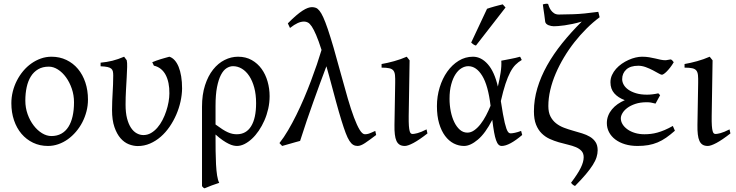

<svg xmlns="http://www.w3.org/2000/svg" viewBox="-20 -776 3989 1040"><path d="M380.9 -222.2Q380.9 -260.7 368.9 -295.7Q356.9 -330.6 337.6 -357.2Q318.4 -383.8 293.9 -399.4Q269.5 -415 244.6 -415Q210.9 -415 186.8 -400.9Q162.6 -386.7 147.2 -362.1Q131.8 -337.4 124.5 -303.7Q117.2 -270 117.2 -231Q117.2 -192.4 129.6 -157.5Q142.1 -122.6 162.4 -96.2Q182.6 -69.8 207.8 -54.4Q232.9 -39.1 258.3 -39.1Q289.1 -39.1 312.3 -52Q335.4 -64.9 350.6 -88.9Q365.7 -112.8 373.3 -146.5Q380.9 -180.2 380.9 -222.2ZM456.5 -236.8Q456.5 -204.1 448.5 -172.9Q440.4 -141.6 426 -113.8Q411.6 -85.9 391.4 -62.3Q371.1 -38.6 347.2 -21.5Q323.2 -4.4 295.9 5.1Q268.6 14.6 239.7 14.6Q195.8 14.6 159.2 -2.9Q122.6 -20.5 96.4 -51.3Q70.3 -82 55.9 -124.5Q41.5 -167 41.5 -216.8Q41.5 -249 49.3 -280.3Q57.1 -311.5 71.5 -339.6Q85.9 -367.7 105.7 -391.4Q125.5 -415 149.7 -432.1Q173.8 -449.2 201.4 -459Q229 -468.8 258.8 -468.8Q303.2 -468.8 339.8 -451.2Q376.5 -433.6 402.3 -402.6Q428.2 -371.6 442.4 -329.1Q456.5 -286.6 456.5 -236.8Z M966.3 -296.4Q965.8 -262.2 957.8 -225.8Q949.7 -189.5 934.8 -155Q919.9 -120.6 898.7 -89.6Q877.4 -58.6 850.8 -35.4Q824.2 -12.2 792.7 1.5Q761.2 15.1 726.1 15.1Q702.6 15.1 677.7 5.4Q652.8 -4.4 632.8 -27.3Q612.8 -50.3 599.9 -87.6Q586.9 -125 586.9 -180.2Q586.9 -206.1 587.9 -228.3Q588.9 -250.5 590.1 -272.5Q591.3 -294.4 592.3 -317.4Q593.3 -340.3 593.3 -367.2Q593.3 -380.4 591.3 -389.4Q589.4 -398.4 582.3 -404.3Q575.2 -410.2 561.8 -413.1Q548.3 -416 524.9 -417V-436.5Q558.6 -439.5 588.9 -447Q619.1 -454.6 652.3 -468.8L666.5 -449.7Q669.4 -437 668.7 -413.1Q668 -389.2 666.3 -357.2Q664.6 -325.2 662.4 -287.1Q660.2 -249 660.2 -209Q660.2 -165.5 668.2 -134.5Q676.3 -103.5 689.7 -83.5Q703.1 -63.5 720.5 -54Q737.8 -44.4 756.8 -44.4Q778.8 -44.4 797.9 -55.4Q816.9 -66.4 832.5 -84.5Q848.1 -102.5 860.1 -125.7Q872.1 -148.9 880.4 -174.1Q888.7 -199.2 893.1 -224.1Q897.5 -249 897.5 -270Q897.9 -299.8 892.8 -325.2Q887.7 -350.6 877.4 -370.1Q867.2 -389.6 851.1 -402.6Q835 -415.5 813.5 -420.4L804.7 -439Q814 -442.9 825.9 -447.3Q837.9 -451.7 850.8 -455.6Q863.8 -459.5 876 -462.9Q888.2 -466.3 897.5 -468.8Q913.1 -463.9 925.8 -450Q938.5 -436 947.5 -414.1Q956.5 -392.1 961.4 -362.5Q966.3 -333 966.3 -296.4Z M1147.5 -101.6Q1168.9 -85.9 1184.8 -75.7Q1200.7 -65.4 1213.9 -59.6Q1227.1 -53.7 1238.5 -51.3Q1250 -48.8 1262.7 -48.8Q1313.5 -48.8 1340.3 -92.3Q1367.2 -135.7 1367.2 -217.3Q1367.2 -264.2 1357.2 -301.3Q1347.2 -338.4 1330.1 -364.3Q1313 -390.1 1290.3 -403.8Q1267.6 -417.5 1242.2 -417.5Q1224.1 -417.5 1207 -406.5Q1189.9 -395.5 1176.8 -370.4Q1163.6 -345.2 1155.5 -304.2Q1147.5 -263.2 1147.5 -203.1ZM1440.4 -255.4Q1440.4 -220.2 1432.9 -186.8Q1425.3 -153.3 1412.1 -123.3Q1398.9 -93.3 1381.6 -67.9Q1364.3 -42.5 1344.5 -24.2Q1324.7 -5.9 1304 4.4Q1283.2 14.6 1263.7 14.6Q1254.9 14.6 1243.9 12.2Q1232.9 9.8 1218.8 2.9Q1204.6 -3.9 1187 -15.9Q1169.4 -27.8 1147.5 -47.4V-34.7Q1147.5 2.4 1147.9 41Q1148.4 79.6 1150.1 113.8Q1151.9 147.9 1156 174.6Q1160.2 201.2 1167.5 214.4Q1145 221.7 1126.7 228.5Q1108.4 235.4 1087.9 244.1Q1082.5 241.7 1080.3 239.3Q1078.1 236.8 1074.2 232.4V-197.8Q1074.2 -263.7 1090.6 -314.2Q1106.9 -364.7 1134.3 -399.2Q1161.6 -433.6 1196.8 -451.2Q1231.9 -468.8 1269.5 -468.8Q1311.5 -468.8 1343.5 -450.7Q1375.5 -432.6 1397 -402.8Q1418.5 -373 1429.4 -334.5Q1440.4 -295.9 1440.4 -255.4Z M2017.6 -44.9Q1981 -17.1 1957.3 -1.2Q1933.6 14.6 1917 14.6Q1903.8 14.6 1893.3 8.5Q1882.8 2.4 1872.8 -12.9Q1862.8 -28.3 1852.5 -55.4Q1842.3 -82.5 1829.3 -124.3Q1816.4 -166 1800.3 -224.9Q1784.2 -283.7 1763.2 -362.8L1748 -417Q1729.5 -368.2 1711.9 -320.3Q1694.3 -272.5 1676.8 -223.1Q1659.2 -173.8 1641.4 -121.8Q1623.5 -69.8 1605.5 -12.7Q1595.7 -10.3 1582.8 -6.6Q1569.8 -2.9 1556.2 1Q1542.5 4.9 1529.8 8.5Q1517.1 12.2 1508.3 14.6L1493.7 -1Q1517.6 -31.2 1540.5 -70.3Q1563.5 -109.4 1585.2 -153.3Q1606.9 -197.3 1627 -244.4Q1647 -291.5 1664.3 -337.4Q1681.6 -383.3 1696.3 -426.3Q1710.9 -469.2 1721.7 -505.4Q1705.6 -555.7 1692.6 -585.9Q1679.7 -616.2 1668.7 -632.6Q1657.7 -648.9 1647.7 -654.1Q1637.7 -659.2 1627.4 -659.2Q1610.4 -659.2 1592.5 -651.1Q1574.7 -643.1 1550.8 -624.5L1539.1 -649.4Q1563.5 -674.3 1583.3 -691.2Q1603 -708 1618.9 -718.3Q1634.8 -728.5 1647.2 -732.9Q1659.7 -737.3 1669.9 -737.3Q1681.2 -737.3 1690.9 -733.6Q1700.7 -730 1710.7 -717.5Q1720.7 -705.1 1731.4 -681.4Q1742.2 -657.7 1755.9 -617.4Q1769.5 -577.1 1786.9 -517.8Q1804.2 -458.5 1826.7 -375Q1846.2 -302.7 1863.8 -242.7Q1881.3 -182.6 1897.5 -139.6Q1913.6 -96.7 1928.2 -72.8Q1942.9 -48.8 1956.5 -48.8Q1962.4 -48.8 1967.3 -49.6Q1972.2 -50.3 1978.3 -52.2Q1984.4 -54.2 1992.4 -57.9Q2000.5 -61.5 2012.7 -66.9Z M2295.4 -53.2Q2250.5 -18.1 2219.7 -1.7Q2189 14.6 2172.9 14.6Q2155.8 14.6 2144.8 7.8Q2133.8 1 2127.4 -12.9Q2121.1 -26.9 2118.7 -48.3Q2116.2 -69.8 2116.7 -99.1L2120.6 -326.7Q2121.1 -352.1 2119.6 -368.2Q2118.2 -384.3 2111.1 -393.6Q2104 -402.8 2088.9 -406.2Q2073.7 -409.7 2046.9 -409.7V-429.2Q2078.6 -434.6 2114.7 -444.6Q2150.9 -454.6 2183.1 -468.8L2198.7 -449.2L2193.8 -147.9Q2193.4 -114.3 2194.8 -94.7Q2196.3 -75.2 2199.2 -65.2Q2202.1 -55.2 2206.3 -52.7Q2210.4 -50.3 2215.8 -50.3Q2223.1 -50.3 2241.5 -54.9Q2259.8 -59.6 2290.5 -75.2Z M2511.7 -57.6Q2530.8 -57.6 2548.8 -70.3Q2566.9 -83 2583 -103.8Q2599.1 -124.5 2612.8 -150.6Q2626.5 -176.8 2637.2 -203.1Q2624 -313.5 2592 -365.5Q2560.1 -417.5 2516.6 -417.5Q2498 -417.5 2480 -406.7Q2461.9 -396 2447.5 -374Q2433.1 -352.1 2424.1 -318.8Q2415 -285.6 2415 -240.7Q2415 -206.1 2421.6 -173.1Q2428.2 -140.1 2440.7 -114.5Q2453.1 -88.9 2470.9 -73.2Q2488.8 -57.6 2511.7 -57.6ZM2806.2 -451.2Q2787.6 -440.4 2772.5 -425.3Q2757.3 -410.2 2743.9 -384.8Q2730.5 -359.4 2718 -321.8Q2705.6 -284.2 2692.9 -228.5Q2699.2 -187.5 2704.3 -158.7Q2709.5 -129.9 2714.1 -110.6Q2718.8 -91.3 2722.9 -79.8Q2727.1 -68.4 2731 -62.7Q2734.9 -57.1 2738.8 -55.4Q2742.7 -53.7 2746.6 -53.7Q2754.4 -53.7 2769.8 -56.9Q2785.2 -60.1 2802.7 -66.9Q2803.7 -62.5 2805.2 -57.6Q2806.6 -52.7 2808.6 -44.9Q2774.9 -16.1 2746.6 -0.7Q2718.3 14.6 2697.8 14.6Q2687.5 14.6 2680.2 7.3Q2672.9 0 2667 -16.6Q2661.1 -33.2 2656.2 -60.3Q2651.4 -87.4 2646.5 -127Q2609.4 -54.2 2568.6 -19.8Q2527.8 14.6 2493.7 14.6Q2464.4 14.6 2437.7 1Q2411.1 -12.7 2390.9 -39.8Q2370.6 -66.9 2358.6 -107.4Q2346.7 -147.9 2346.7 -201.2Q2346.7 -253.9 2361.6 -302.5Q2376.5 -351.1 2402.6 -387.9Q2428.7 -424.8 2464.4 -446.8Q2500 -468.8 2542 -468.8Q2586.4 -468.8 2622.3 -428.2Q2658.2 -387.7 2676.8 -307.1Q2686 -346.2 2691.7 -382.6Q2697.3 -418.9 2695.3 -447.3Q2706.1 -449.2 2718.8 -451.7Q2731.4 -454.1 2745.1 -456.8Q2758.8 -459.5 2772 -462.4Q2785.2 -465.3 2796.9 -468.8Q2800.8 -463.4 2802.2 -459Q2803.7 -454.6 2806.2 -451.2ZM2558.1 -529.3Q2554.2 -530.3 2551.3 -531.5Q2548.3 -532.7 2545.4 -534.7Q2542.5 -536.6 2539.6 -539.1Q2536.6 -541.5 2532.2 -545.4L2618.2 -728.5Q2626 -731.4 2636.7 -734.6Q2647.5 -737.8 2659.2 -741.2Q2670.9 -744.6 2682.4 -747.3Q2693.8 -750 2703.1 -752.4L2718.3 -735.4Z M3228 -682.6Q3191.9 -655.8 3157.5 -621.6Q3123 -587.4 3092 -548.1Q3061 -508.8 3035.2 -465.6Q3009.3 -422.4 2990.2 -377.9Q2971.2 -333.5 2960.7 -288.8Q2950.2 -244.1 2950.2 -201.7Q2950.2 -167.5 2961.7 -145.3Q2973.1 -123 2991.9 -108.2Q3010.7 -93.3 3034.7 -84.2Q3058.6 -75.2 3083.7 -68.1Q3108.9 -61 3132.8 -53.7Q3156.7 -46.4 3175.5 -35.2Q3194.3 -23.9 3205.8 -6.6Q3217.3 10.7 3217.3 38.1Q3217.3 56.2 3211.4 75.2Q3205.6 94.2 3191.2 117.2Q3176.8 140.1 3153.3 168Q3129.9 195.8 3094.7 231.4Q3081.5 226.1 3073.2 213.9Q3109.9 165.5 3125.7 133.1Q3141.6 100.6 3141.6 75.7Q3141.6 54.7 3130.1 42Q3118.7 29.3 3099.6 21.2Q3080.6 13.2 3056.4 7.6Q3032.2 2 3006.8 -5.4Q2981.4 -12.7 2957.3 -23.7Q2933.1 -34.7 2914.1 -53.5Q2895 -72.3 2883.5 -101.1Q2872.1 -129.9 2872.1 -172.9Q2872.1 -235.8 2890.6 -298.1Q2909.2 -360.4 2943.1 -421.1Q2977.1 -481.9 3024.9 -541.5Q3072.8 -601.1 3131.3 -659.2Q3105.5 -651.4 3081.8 -646.5Q3058.1 -641.6 3038.1 -638.7Q3018.1 -635.7 3002.9 -634.8Q2987.8 -633.8 2979.5 -633.8Q2973.1 -633.8 2965.6 -635.3Q2958 -636.7 2950.9 -639.6Q2943.8 -642.6 2939 -647.2Q2934.1 -651.9 2933.1 -658.7Q2930.7 -678.7 2928.2 -696.8Q2925.8 -712.4 2923.6 -728Q2921.4 -743.7 2920.4 -752Q2925.3 -753.4 2930.2 -754.6Q2935.1 -755.9 2940.4 -755.9Q2943.8 -755.9 2948.7 -754.9Q2950.2 -750 2953.9 -740.2Q2957.5 -730.5 2964.1 -720.9Q2970.7 -711.4 2981.2 -704.3Q2991.7 -697.3 3007.3 -697.3Q3032.7 -697.3 3086.4 -699Q3140.1 -700.7 3220.7 -711.9Q3221.7 -706.1 3224.4 -697.8Q3227.1 -689.5 3228 -682.6Z M3629.4 -439Q3620.1 -422.9 3610.1 -410.2Q3600.1 -397.5 3591.3 -388.7Q3582.5 -379.9 3575.7 -375.5Q3568.8 -371.1 3565.4 -371.1Q3560.1 -371.1 3546.9 -378.7Q3533.7 -386.2 3516.1 -395.5Q3498.5 -404.8 3477.8 -412.4Q3457 -419.9 3437.5 -419.9Q3394.5 -419.9 3372.3 -399.4Q3350.1 -378.9 3350.1 -347.2Q3350.1 -332 3358.4 -317.1Q3366.7 -302.2 3383.5 -290.3Q3400.4 -278.3 3425.5 -270.8Q3450.7 -263.2 3484.9 -263.2Q3498 -263.2 3514.6 -265.1Q3531.2 -267.1 3545.9 -270.5L3555.7 -260.3L3530.8 -214.8Q3516.6 -218.8 3505.9 -220.5Q3495.1 -222.2 3483.4 -222.2Q3448.2 -222.2 3421.9 -213.4Q3395.5 -204.6 3377.9 -191.4Q3360.4 -178.2 3351.6 -163.1Q3342.8 -147.9 3342.8 -135.3Q3342.8 -118.2 3352.3 -102.8Q3361.8 -87.4 3378.9 -75.2Q3396 -63 3419.4 -55.9Q3442.9 -48.8 3470.7 -48.8Q3487.8 -48.8 3505.1 -50.8Q3522.5 -52.7 3541 -57.9Q3559.6 -63 3580.3 -71.8Q3601.1 -80.6 3624.5 -93.8L3635.7 -67.9Q3610.8 -45.9 3588.4 -30.3Q3565.9 -14.6 3542 -4.6Q3518.1 5.4 3491.7 10Q3465.3 14.6 3433.1 14.6Q3396 14.6 3365.5 5.4Q3335 -3.9 3313 -20.5Q3291 -37.1 3279.1 -59.8Q3267.1 -82.5 3267.1 -109.4Q3267.1 -130.4 3274.4 -149.2Q3281.7 -168 3294.9 -183.8Q3308.1 -199.7 3325.9 -212.2Q3343.8 -224.6 3364.3 -233.4Q3327.6 -247.1 3307.1 -270.8Q3286.6 -294.4 3286.6 -330.6Q3286.6 -351.1 3294.9 -369.4Q3303.2 -387.7 3316.9 -403.1Q3330.6 -418.5 3348.1 -430.7Q3365.7 -442.9 3384.8 -451.4Q3403.8 -460 3422.6 -464.4Q3441.4 -468.8 3457.5 -468.8Q3479 -468.8 3496.6 -465.8Q3514.2 -462.9 3529.5 -459.2Q3544.9 -455.6 3558.3 -452.6Q3571.8 -449.7 3585.4 -449.7Q3586.9 -449.7 3590.8 -450.4Q3594.7 -451.2 3599.4 -451.9Q3604 -452.6 3608.2 -453.4Q3612.3 -454.1 3613.8 -454.1Q3619.1 -451.7 3622.3 -447.8Q3625.5 -443.8 3629.4 -439Z M3936.5 -53.2Q3891.6 -18.1 3860.8 -1.7Q3830.1 14.6 3814 14.6Q3796.9 14.6 3785.9 7.8Q3774.9 1 3768.6 -12.9Q3762.2 -26.9 3759.8 -48.3Q3757.3 -69.8 3757.8 -99.1L3761.7 -326.7Q3762.2 -352.1 3760.7 -368.2Q3759.3 -384.3 3752.2 -393.6Q3745.1 -402.8 3730 -406.2Q3714.8 -409.7 3688 -409.7V-429.2Q3719.7 -434.6 3755.9 -444.6Q3792 -454.6 3824.2 -468.8L3839.8 -449.2L3835 -147.9Q3834.5 -114.3 3835.9 -94.7Q3837.4 -75.2 3840.3 -65.2Q3843.3 -55.2 3847.4 -52.7Q3851.6 -50.3 3856.9 -50.3Q3864.3 -50.3 3882.6 -54.9Q3900.9 -59.6 3931.6 -75.2Z"/></svg>

Font: Gentium Unicode
Style: Regular
Weight: 400
Version: Version 1.009